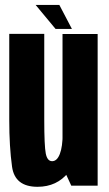

<svg xmlns="http://www.w3.org/2000/svg" viewBox="-20 -732 428 757"><path d="M261 0H365V-598H226.5V-74.5ZM154.5 -598.5H16.5V-258Q16.5 -154 27.5 -74.8Q38.5 4.5 128 4.5Q204.5 4.5 250 -52.5Q295.5 -109.5 295.5 -191.5L227 -205.5Q227 -154 216 -125.2Q205 -96.5 185.5 -96.5Q166.5 -96.5 160.5 -126.5Q154.5 -156.5 154.5 -260.5ZM199 -618H263.5L214 -712.5H120.5Z"/></svg>

Font: Anybody ExtraCondensed
Style: Bold
Weight: 700
Width: 2
Version: Version 1.113;gftools[0.9.25]